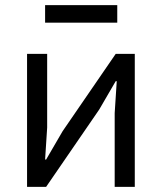

<svg xmlns="http://www.w3.org/2000/svg" viewBox="-20 -725 628 745"><path d="M155 -705V-637H435V-705ZM85 -516V0H159L365 -300L429 -410H433L425 -286V0H503V-516H429L223 -216L159 -106H155L163 -230V-516Z"/></svg>

Font: Braiins Sans
Style: Regular
Weight: 400
Designer: Mike Abbink, Paul van der Laan, Pieter van Rosmalen, Jiri Chlebus, Lubos Buracinsky
Foundry: Bold Monday, Sudetype
Version: Version 1.000;hotconv 1.0.109;makeotfexe 2.5.65596